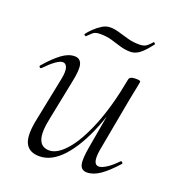

<svg xmlns="http://www.w3.org/2000/svg" viewBox="-108 -638 678 738"><g transform="rotate(20 231.0 -268.5)"><path d="M133 13Q90 13 75.5 -18Q61 -49 76 -119L112 -297Q118 -328 113 -343Q108 -358 95 -358Q84 -358 66 -345Q48 -332 26 -309Q22 -305 18 -309Q14 -313 18 -317Q51 -355 78 -375Q105 -395 130 -395Q153 -395 159.5 -373.5Q166 -352 154 -297L122 -138Q109 -78 119 -49.5Q129 -21 161 -21Q194 -21 230.5 -63Q267 -105 299.5 -185.5Q332 -266 353 -380L364 -379Q344 -263 308.5 -174.5Q273 -86 228 -36.5Q183 13 133 13ZM326 9Q303 9 297.5 -12.5Q292 -34 302 -89L353 -380Q355 -394 379 -394Q392 -394 396 -392.5Q400 -391 400 -388Q400 -385 395 -361.5Q390 -338 385 -312L344 -89Q334 -28 361 -28Q373 -28 392 -40Q411 -52 433 -75Q436 -79 440.5 -74.5Q445 -70 441 -67Q407 -29 379.5 -10Q352 9 326 9ZM144 -482Q142 -481 138.5 -483.5Q135 -486 137 -489Q145 -500 158.5 -513Q172 -526 188 -536Q204 -546 221 -546Q239 -546 258.5 -540Q278 -534 300 -528Q322 -522 347 -522Q367 -522 377.5 -530.5Q388 -539 396 -549Q398 -551 401.5 -547.5Q405 -544 403 -542Q376 -507 359 -495.5Q342 -484 325 -484Q302 -484 281.5 -490.5Q261 -497 240 -503Q219 -509 193 -509Q173 -509 163.5 -500.5Q154 -492 144 -482Z"/></g></svg>

Font: Cormorant Light Light
Style: Italic
Weight: 300
Italic angle: -10°
Version: Version 4.000